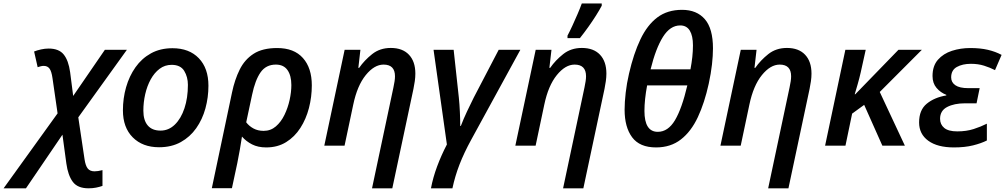

<svg xmlns="http://www.w3.org/2000/svg" viewBox="-139 -821 5664 1082"><path d="M-118.7 240.2 185.5 -182.1 156.7 -381.3Q151.4 -418.9 140.1 -434.3Q128.9 -449.7 107.4 -449.7Q98.6 -449.7 90.6 -447.5Q82.5 -445.3 73.2 -442.4L53.2 -530.8Q70.3 -537.6 92.3 -542.5Q114.3 -547.4 135.3 -547.4Q192.9 -547.4 220 -513.9Q247.1 -480.5 256.3 -413.6L273.4 -280.3L452.1 -540.5H576.2L302.2 -159.7L337.4 76.2Q342.8 112.8 355.5 128.7Q368.2 144.5 394 144.5Q412.6 144.5 438.5 137.7V226.6Q421.9 232.4 402.6 236.3Q383.3 240.2 359.9 240.2Q298.3 240.2 271.2 203.6Q244.1 167 234.9 100.1L212.9 -62L7.3 240.2Z M757.3 8.8Q664.6 8.8 609.1 -46.9Q553.7 -102.5 553.7 -199.2Q553.7 -266.6 571.5 -329.3Q589.4 -392.1 624.5 -441.9Q659.7 -491.7 711.9 -520.5Q764.2 -549.3 833 -549.3Q927.2 -549.3 981.4 -492.9Q1035.6 -436.5 1035.6 -337.9Q1035.6 -272 1018.6 -210Q1001.5 -147.9 966.8 -98.6Q932.1 -49.3 879.9 -20.3Q827.6 8.8 757.3 8.8ZM765.6 -85Q811.5 -85 846.2 -118.7Q880.9 -152.3 900.4 -210.7Q919.9 -269 919.9 -342.8Q919.9 -387.2 899.2 -421.4Q878.4 -455.6 828.1 -455.6Q790 -455.6 760.5 -433.3Q731 -411.1 710.4 -373.8Q689.9 -336.4 679.4 -290.5Q668.9 -244.6 668.9 -197.3Q668.9 -143.1 693.6 -114Q718.3 -85 765.6 -85Z M1054.7 239.7 1168.5 -299.8Q1183.6 -372.1 1211.7 -428.7Q1239.7 -485.4 1290 -517.8Q1340.3 -550.3 1422.9 -550.3Q1518.1 -550.3 1568.1 -494.1Q1618.2 -438 1618.2 -339.8Q1618.2 -274.9 1602.1 -212.4Q1585.9 -149.9 1553.7 -99.9Q1521.5 -49.8 1473.4 -20Q1425.3 9.8 1361.3 9.8Q1314.9 9.8 1281.5 -7.3Q1248 -24.4 1224.6 -51.3Q1219.2 -13.2 1212.6 22.5Q1206.1 58.1 1198.2 98.6L1168 239.7ZM1346.7 -83.5Q1386.2 -83.5 1415.5 -108.6Q1444.8 -133.8 1464.1 -173.6Q1483.4 -213.4 1493.2 -258.1Q1502.9 -302.7 1502.9 -341.3Q1502.9 -395 1481.2 -426Q1459.5 -457 1415.5 -457Q1359.9 -457 1329.3 -413.1Q1298.8 -369.1 1281.7 -287.1L1248.5 -131.8Q1264.6 -110.4 1289.6 -96.9Q1314.5 -83.5 1346.7 -83.5Z M1957.5 240.2 2078.1 -328.1Q2082 -347.2 2084.5 -362.5Q2086.9 -377.9 2086.9 -391.1Q2086.9 -457 2022.5 -457Q1970.2 -457 1922.1 -397.7Q1874 -338.4 1851.6 -231L1802.7 0H1688.5L1803.2 -540.5H1892.1L1880.4 -438.5H1884.8Q1914.6 -481.4 1958.3 -516.1Q2002 -550.8 2063.5 -550.8Q2129.4 -550.8 2165.5 -512.7Q2201.7 -474.6 2201.7 -406.2Q2201.7 -385.7 2198.5 -363.3Q2195.3 -340.8 2190.9 -319.8L2071.8 240.2Z M2289.6 240.2Q2301.3 178.7 2324.5 116.5Q2347.7 54.2 2379.4 -6.8L2304.2 -540.5H2417.5L2446.8 -270.5Q2450.7 -232.9 2452.6 -190.4Q2454.6 -147.9 2454.6 -111.3H2458Q2472.7 -149.9 2493.2 -193.6Q2513.7 -237.3 2530.8 -271L2671.4 -540.5H2793.5L2517.1 -34.7Q2476.1 40 2450.4 106.4Q2424.8 172.9 2410.6 240.2Z M3034.2 240.2 3154.8 -328.1Q3158.7 -347.2 3161.1 -362.5Q3163.6 -377.9 3163.6 -391.1Q3163.6 -457 3099.1 -457Q3046.9 -457 2998.8 -397.7Q2950.7 -338.4 2928.2 -231L2879.4 0H2765.1L2879.9 -540.5H2968.8L2957 -438.5H2961.4Q2991.2 -481.4 3034.9 -516.1Q3078.6 -550.8 3140.1 -550.8Q3206.1 -550.8 3242.2 -512.7Q3278.3 -474.6 3278.3 -406.2Q3278.3 -385.7 3275.1 -363.3Q3272 -340.8 3267.6 -319.8L3148.4 240.2ZM3059.1 -606V-620.1Q3071.8 -644 3086.7 -676.3Q3101.6 -708.5 3115.7 -741.5Q3129.9 -774.4 3139.6 -801.3H3252V-788.6Q3239.7 -765.1 3219.7 -733.4Q3199.7 -701.7 3176 -668.5Q3152.3 -635.3 3128.9 -606Z M3558.1 9.8Q3465.8 9.8 3423.3 -47.4Q3380.9 -104.5 3380.9 -202.6Q3380.9 -245.1 3387 -298.3Q3393.1 -351.6 3405.8 -406.2Q3431.6 -518.6 3470 -599.1Q3508.3 -679.7 3565.2 -722.7Q3622.1 -765.6 3704.6 -765.6Q3787.6 -765.6 3833.3 -712.6Q3878.9 -659.7 3878.9 -548.3Q3878.9 -507.8 3873.3 -457.8Q3867.7 -407.7 3855 -349.1Q3831.5 -241.7 3793.7 -160.9Q3755.9 -80.1 3698.2 -35.2Q3640.6 9.8 3558.1 9.8ZM3527.3 -430.2H3752Q3758.8 -466.3 3762.5 -500Q3766.1 -533.7 3766.1 -565.4Q3766.1 -619.1 3748.3 -648.4Q3730.5 -677.7 3694.3 -677.7Q3637.7 -677.7 3597.2 -613.3Q3556.6 -548.8 3527.3 -430.2ZM3567.9 -78.1Q3625.5 -78.1 3664.6 -143.3Q3703.6 -208.5 3734.4 -339.8H3507.8Q3492.7 -258.8 3492.7 -195.8Q3492.7 -78.1 3567.9 -78.1Z M4189.9 240.2 4310.5 -328.1Q4314.5 -347.2 4316.9 -362.5Q4319.3 -377.9 4319.3 -391.1Q4319.3 -457 4254.9 -457Q4202.6 -457 4154.5 -397.7Q4106.4 -338.4 4084 -231L4035.2 0H3920.9L4035.6 -540.5H4124.5L4112.8 -438.5H4117.2Q4147 -481.4 4190.7 -516.1Q4234.4 -550.8 4295.9 -550.8Q4361.8 -550.8 4397.9 -512.7Q4434.1 -474.6 4434.1 -406.2Q4434.1 -385.7 4430.9 -363.3Q4427.7 -340.8 4423.3 -319.8L4304.2 240.2Z M4510.7 0 4625 -540.5H4739.7L4711.4 -412.6Q4704.1 -380.4 4694.6 -347.4Q4685.1 -314.5 4677.7 -289.6H4680.7L4924.3 -540.5H5056.2L4818.8 -302.7L4960.4 0H4833.5L4731 -230L4663.1 -180.7L4625.5 0Z M5236.8 9.8Q5144 9.8 5092.3 -27.8Q5040.5 -65.4 5040.5 -130.9Q5040.5 -201.2 5083.7 -236.6Q5127 -272 5193.8 -283.2V-286.6Q5161.1 -299.3 5138.7 -325.7Q5116.2 -352.1 5116.2 -392.6Q5116.2 -449.7 5146.7 -484.4Q5177.2 -519 5225.8 -534.7Q5274.4 -550.3 5328.6 -550.3Q5385.3 -550.3 5428 -540.3Q5470.7 -530.3 5505.4 -511.7L5468.3 -425.8Q5439.9 -440.4 5406.5 -450.9Q5373 -461.4 5332.5 -461.4Q5285.2 -461.4 5253.2 -443.6Q5221.2 -425.8 5221.2 -384.8Q5221.2 -356.9 5244.9 -340.6Q5268.6 -324.2 5318.8 -324.2H5381.8L5364.3 -238.8H5299.3Q5238.3 -238.8 5198.5 -218Q5158.7 -197.3 5158.7 -151.4Q5158.7 -119.6 5182.1 -100.1Q5205.6 -80.6 5255.4 -80.6Q5307.1 -80.6 5347.9 -93.8Q5388.7 -106.9 5422.4 -124V-29.3Q5390.6 -13.2 5344.5 -1.7Q5298.3 9.8 5236.8 9.8Z"/></svg>

Font: Open Sans SemiBold
Style: Italic
Weight: 600
Italic angle: -12°
Designer: Monotype Design Team
Foundry: Monotype Imaging Inc.
Version: Version 3.003; ttfautohint (v1.8.4)